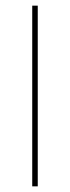

<svg xmlns="http://www.w3.org/2000/svg" viewBox="-20 -659 248 679"><path d="M113.5 -639V0H94V-639Z"/></svg>

Font: Anek Devanagari Medium Thin
Style: Regular
Weight: 250
Version: Version 1.003